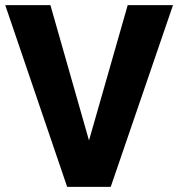

<svg xmlns="http://www.w3.org/2000/svg" viewBox="-20 -731 697 751"><path d="M177.2 -710.9 328.1 -181.6 479.5 -710.9H656.7L413.1 0H242.7L0.5 -710.9Z"/></svg>

Font: Vazirmatn RD FD ExtraBold
Style: Regular
Weight: 800
Designer: Saber Rastikerdar
Foundry: Saber Rastikerdar
Version: Version 33.003